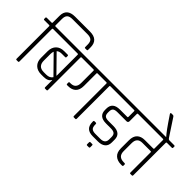

<svg xmlns="http://www.w3.org/2000/svg" viewBox="-72 -1540 2332 2332"><g transform="rotate(45 1094.0 -374.0)"><path d="M233 -876H489Q630 -876 630 -744V-702Q630 -690 618 -690H592Q581 -690 581 -702V-743Q581 -792 559 -812Q537 -832 489 -832H233Q184 -832 162 -811.5Q140 -791 140 -743V-632Q140 -623 150 -623H234Q246 -623 246 -612V-593Q246 -581 234 -581H150Q140 -581 140 -572V-12Q140 0 129 0H103Q92 0 92 -12V-572Q92 -581 82 -581H-1Q-13 -581 -13 -593V-612Q-13 -623 -1 -623H82Q92 -623 92 -632V-749Q92 -876 233 -876Z M229 -623H724Q736 -623 736 -612V-593Q736 -581 724 -581H640Q630 -581 630 -572V-12Q630 0 619 0H593Q582 0 582 -12V-134H578Q554 -88 479 -88H436Q371 -88 332.5 -125.5Q294 -163 294 -228V-345Q295 -411 333 -448.5Q371 -486 436 -486H495Q507 -486 507 -474V-454Q507 -443 495 -443H439Q394 -443 371 -421L581 -207Q582 -213 582 -227V-572Q582 -581 572 -581H229Q217 -581 217 -593V-612Q217 -623 229 -623ZM439 -130H483Q542 -130 567 -170L350 -391Q342 -370 342 -344V-229Q342 -181 366.5 -155.5Q391 -130 439 -130Z M720 -623H1218Q1230 -623 1230 -612V-593Q1230 -581 1218 -581H1134Q1124 -581 1124 -572V-12Q1124 0 1113 0H1087Q1076 0 1076 -12V-572Q1076 -581 1067 -581H913Q904 -581 904 -572V-358Q904 -287 868.5 -253Q833 -219 770 -219H753Q741 -219 741 -230V-252Q741 -264 753 -264H767Q855 -264 855 -359V-572Q855 -581 846 -581H720Q708 -581 708 -593V-612Q708 -623 720 -623Z M1214 -623H1693Q1706 -623 1706 -612V-593Q1706 -581 1693 -581H1609Q1599 -581 1599 -572V-445Q1599 -433 1592 -426Q1585 -419 1574 -419H1419Q1375 -419 1357 -404Q1339 -389 1339 -351V-334Q1339 -296 1357 -281Q1375 -266 1419 -266H1501Q1629 -266 1629 -159V-111Q1629 -56 1595 -28Q1561 0 1502 0H1411Q1286 0 1286 -122V-130Q1286 -144 1298 -144H1322Q1333 -144 1333 -130V-122Q1333 -77 1352.5 -60Q1372 -43 1414 -43H1498Q1580 -43 1580 -114V-155Q1580 -193 1560.5 -208.5Q1541 -224 1497 -224H1417Q1291 -224 1291 -332V-354Q1291 -463 1417 -463H1542Q1552 -463 1552 -472V-572Q1552 -581 1543 -581H1214Q1202 -581 1202 -593V-612Q1202 -623 1214 -623ZM1485 83V116Q1485 128 1474 128H1443Q1432 128 1432 116V83Q1432 71 1443 71H1474Q1485 71 1485 83Z M1805 -275V-138Q1805 -43 1902 -43H1915Q1928 -43 1928 -32V-11Q1928 0 1915 0H1896Q1833 0 1795 -34.5Q1757 -69 1757 -139V-276Q1757 -347 1793 -381Q1829 -415 1892 -415H2037Q2047 -415 2047 -424V-572Q2047 -581 2038 -581H1689Q1677 -581 1677 -593V-612Q1677 -623 1689 -623H2189Q2201 -623 2201 -612V-593Q2201 -581 2189 -581H2105Q2095 -581 2095 -572V-12Q2095 0 2084 0H2058Q2047 0 2047 -12V-361Q2047 -370 2037 -370H1895Q1805 -370 1805 -275Z M2107 -623H2112V-600H2073Q2032 -636 1944 -764L1883 -854Q1880 -858 1880 -863Q1880 -872 1890 -872H1917Q1928 -872 1935 -862L2083 -637Q2092 -623 2107 -623Z"/></g></svg>

Font: Rajdhani
Style: Regular
Weight: 400
Designer: Satya Rajpurohit, Jyotish Sonowal
Foundry: Indian Type Foundry
Version: Version 1.201;PS 1.0;hotconv 1.0.78;makeotf.lib2.5.61930; tt